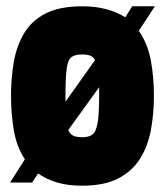

<svg xmlns="http://www.w3.org/2000/svg" viewBox="-20 -580 524 610"><path d="M12 0 59 -74Q33 -113 24 -165.5Q15 -218 15 -276Q15 -333 24 -384Q33 -435 57 -475Q81 -515 125.5 -537.5Q170 -560 241 -560Q285 -560 319 -550.5Q353 -541 378 -525L400 -560H472L421 -482Q449 -442 459 -389Q469 -336 469 -276Q469 -219 459.5 -167.5Q450 -116 425 -76Q400 -36 355.5 -13Q311 10 241 10Q195 10 160.5 -0.5Q126 -11 101 -29L82 0ZM188 -276Q188 -276 188 -273.5Q188 -271 188 -257L282 -389Q276 -400 266 -403.5Q256 -407 241 -407Q219 -407 207.5 -399Q196 -391 192 -363Q188 -335 188 -276ZM241 -144Q262 -144 273.5 -152.5Q285 -161 290 -189Q295 -217 295 -276Q295 -292 295 -303L197 -167Q203 -153 213.5 -148.5Q224 -144 241 -144Z"/></svg>

Font: Georama Condensed Black
Style: Regular
Weight: 900
Width: 3
Designer: Jean-Baptiste Levee
Foundry: Production Type
Version: Version 1.000